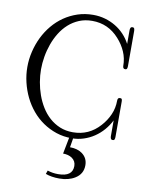

<svg xmlns="http://www.w3.org/2000/svg" viewBox="-98 -743 791 1047"><g transform="rotate(10 298.0 -219.5)"><path d="M566.9 -39.6Q566.9 -33.2 564.9 -27.1Q563 -21 554.7 -21Q546.4 -21 543.9 -27.1Q541.5 -33.2 541.5 -39.6V-127.4Q526.9 -98.1 505.4 -73.2Q483.9 -48.3 457 -30.3Q430.2 -12.2 398.7 -2Q367.2 8.3 333 8.3Q287.1 8.3 246.8 -5.1Q206.5 -18.6 172.4 -42Q138.2 -65.4 111.3 -97.7Q84.5 -129.9 65.9 -168Q47.4 -206.1 37.4 -248Q27.3 -290 27.3 -333Q27.3 -376 37.4 -418.2Q47.4 -460.4 65.9 -498.5Q84.5 -536.6 111.3 -568.8Q138.2 -601.1 172.1 -624.5Q206.1 -647.9 246.6 -661.4Q287.1 -674.8 333 -674.8Q367.2 -674.8 398.7 -665.8Q430.2 -656.7 457 -640.6Q483.9 -624.5 505.4 -601.6Q526.9 -578.6 541.5 -550.8V-627Q541.5 -633.3 543.9 -639.4Q546.4 -645.5 554.7 -645.5Q563 -645.5 564.9 -639.4Q566.9 -633.3 566.9 -627V-431.6Q566.9 -425.3 564.9 -419.2Q563 -413.1 554.7 -413.1Q547.4 -413.1 544.4 -417.7Q541.5 -422.4 541.5 -429.2Q541.5 -470.7 525.6 -507.1Q509.8 -543.5 481.9 -574.2Q421.9 -641.6 333 -641.6Q293.5 -641.6 261 -628.2Q228.5 -614.7 202.9 -591.8Q177.2 -568.8 158.4 -538.3Q139.6 -507.8 127.4 -473.6Q115.2 -439.5 109.1 -403.3Q103 -367.2 103 -333Q103 -298.8 109.1 -262.9Q115.2 -227.1 127.4 -192.9Q139.6 -158.7 158.4 -128.2Q177.2 -97.7 202.9 -74.7Q228.5 -51.8 261 -38.3Q293.5 -24.9 333 -24.9Q421.9 -24.9 481.9 -92.3Q509.8 -123 525.6 -159.4Q541.5 -195.8 541.5 -237.3Q541.5 -244.1 544.4 -248.8Q547.4 -253.4 554.7 -253.4Q563 -253.4 564.9 -248.8Q566.9 -244.1 566.9 -235.8ZM321.8 -7.3H343.3L332.5 58.1Q374 58.1 401.4 78.1Q432.1 101.1 432.1 140.6Q432.1 189 390.6 214.4Q355.5 236.3 304.2 236.3Q260.3 236.3 228 224.1L234.9 204.6Q262.7 213.9 293.5 213.9Q373.5 213.9 373.5 155.3Q373.5 127.4 350.6 111.8Q330.6 98.6 301.3 98.6Z"/></g></svg>

Font: Atsinvsda
Style: Regular
Weight: 400
Designer: Al Webster
Foundry: Al Webster and Michael Everson
Version: Version 2.000